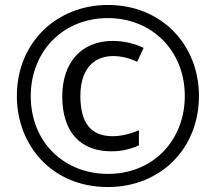

<svg xmlns="http://www.w3.org/2000/svg" viewBox="-20 -744 870 774"><path d="M415 10C626 10 782 -144 782 -357C782 -563 632 -724 415 -724C211 -724 48 -575 48 -357C48 -158 189 10 415 10ZM415 -43C240 -43 104 -169 104 -357C104 -533 230 -671 415 -671C593 -671 725 -539 725 -357C725 -181 600 -43 415 -43ZM429 -134C468 -134 505 -142 540 -158V-219C503 -203 467 -195 434 -195C348 -195 304 -246 304 -358C304 -460 354 -518 436 -518C467 -518 499 -511 533 -495L559 -551C519 -570 477 -579 434 -579C308 -579 231 -492 231 -355C231 -213 303 -134 429 -134Z"/></svg>

Font: Noto Sans Arabic ExtCond
Style: Regular
Weight: 400
Width: 2
Designer: Monotype Design Team, Nadine Chahine, Nizar Qandah and Khaled Hosny
Foundry: Monotype Imaging Inc.
Version: Version 2.012